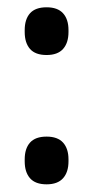

<svg xmlns="http://www.w3.org/2000/svg" viewBox="-20 -482 249 513"><path d="M104.5 10.5Q74.5 10.5 60.2 -5.8Q46 -22 46 -51V-56Q46 -85 60.2 -101Q74.5 -117 104.5 -117Q134 -117 148.5 -101Q163 -85 163 -56V-51Q163 -22 148.5 -5.8Q134 10.5 104.5 10.5ZM104.5 -335Q74.5 -335 60.2 -351.2Q46 -367.5 46 -396.5V-401.5Q46 -430.5 60.2 -446.5Q74.5 -462.5 104.5 -462.5Q134 -462.5 148.5 -446.5Q163 -430.5 163 -401.5V-396.5Q163 -367.5 148.5 -351.2Q134 -335 104.5 -335Z"/></svg>

Font: Anek Devanagari Medium Medium
Style: Regular
Weight: 500
Version: Version 1.003